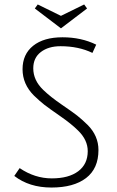

<svg xmlns="http://www.w3.org/2000/svg" viewBox="-20 -828 525 860"><path d="M251 -621Q197 -621 163 -595Q129 -569 129 -522Q129 -468 174 -425Q206 -394 256.5 -359.5Q307 -325 326 -310Q345 -295 372 -269Q421 -220 421 -156Q421 -73 365.5 -30.5Q310 12 210.5 12Q111 12 44 -40L68 -75Q136 -29 212 -29Q288 -29 330.5 -61Q373 -93 373 -151Q373 -201 330 -243Q300 -273 249.5 -308Q199 -343 179 -358.5Q159 -374 132 -400Q81 -451 81 -518Q81 -585 128.5 -623Q176 -661 260 -661Q344 -661 411 -628L394 -591Q332 -621 251 -621ZM149 -808 253 -757 357 -808 370 -790 253 -701 136 -790Z"/></svg>

Font: Julius Sans One
Style: Regular
Weight: 400
Designer: Luciano Vergara
Foundry: LatinoType
Version: Version 1.001